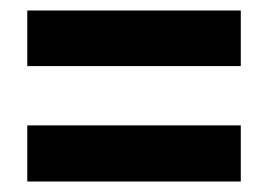

<svg xmlns="http://www.w3.org/2000/svg" viewBox="-20 -535 513 366"><path d="M32 -409H439V-515H32ZM32 -189H439V-296H32Z"/></svg>

Font: Noto Sans Myanmar UI ExtraCondensed
Style: Bold
Weight: 700
Width: 2
Designer: Monotype Design Team
Foundry: Monotype Imaging Inc.
Version: Version 2.103